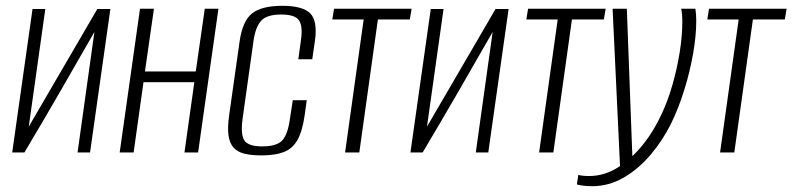

<svg xmlns="http://www.w3.org/2000/svg" viewBox="-20 -525 2728 661"><path d="M22 0 92 -494H136L79 -89L315 -494H360L290 0H247L305 -415Q245 -310 185.5 -207Q126 -104 64 0Z M392 0 462 -495H510L479 -279H654L685 -495H732L662 0H615L649 -242H474L440 0Z M880 10Q845 10 821 4Q797 -2 783.5 -17.5Q770 -33 766.5 -60Q763 -87 769 -129L805 -383Q815 -453 848 -479Q881 -505 952 -505Q1022 -505 1048 -479Q1074 -453 1064 -383L1055 -321H1007L1016 -386Q1023 -433 1010 -454Q997 -475 948 -475Q899 -475 879.5 -454Q860 -433 853 -386L815 -115Q808 -63 821 -42Q834 -21 883 -21Q933 -21 952 -42Q971 -63 978 -115L988 -180H1036L1029 -129Q1021 -73 1004 -43Q987 -13 957 -1.5Q927 10 880 10Z M1168 0 1232 -458H1124L1130 -495H1397L1391 -458H1281L1217 0Z M1393 0 1463 -494H1507L1450 -89L1686 -494H1731L1661 0H1618L1676 -415Q1616 -310 1556.5 -207Q1497 -104 1435 0Z M1836 0 1900 -458H1792L1798 -495H2065L2059 -458H1949L1885 0Z M2019 116Q2004 116 1990 114.5Q1976 113 1966 110L1971 77Q1978 79 1987 80Q1996 81 2008 81Q2060 81 2106.5 52Q2153 23 2192.5 -26Q2232 -75 2259 -135Q2280 -180 2295.5 -234.5Q2311 -289 2320 -345Q2329 -401 2329 -450Q2329 -465 2328 -476.5Q2327 -488 2325 -495H2374Q2377 -477 2377 -453Q2377 -402 2366 -339.5Q2355 -277 2335.5 -214.5Q2316 -152 2291 -101Q2262 -42 2220 7.5Q2178 57 2127 86.5Q2076 116 2019 116ZM2115 56 2089 -495H2138L2158 39Z M2459 0 2523 -458H2415L2421 -495H2688L2682 -458H2572L2508 0Z"/></svg>

Font: Alumni Sans Light
Style: Italic
Weight: 300
Italic angle: -8°
Version: Version 1.016